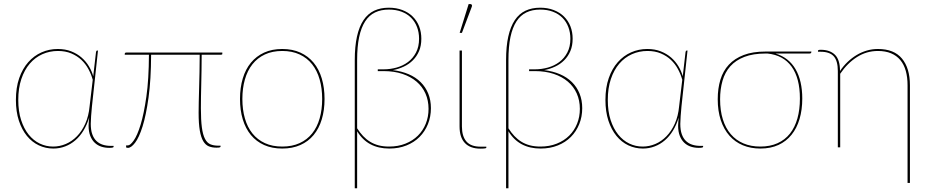

<svg xmlns="http://www.w3.org/2000/svg" viewBox="-20 -746 4713 972"><path d="M428.5 -110Q428.5 -120 429.5 -130.2Q430.5 -140.5 431.5 -151.5Q420.5 -114.5 402.8 -85.2Q385 -56 361.5 -35.8Q338 -15.5 309.8 -4.8Q281.5 6 250 6Q211 6 176.5 -10.2Q142 -26.5 116.2 -58Q90.5 -89.5 75.5 -135.2Q60.5 -181 60.5 -240Q60.5 -302.5 77.2 -350.5Q94 -398.5 123 -431.2Q152 -464 190.5 -481Q229 -498 272.5 -498Q310.5 -498 340.8 -486Q371 -474 393.2 -454.5Q415.5 -435 430.2 -410.2Q445 -385.5 452 -360L466 -482Q467 -486.5 468 -488.2Q469 -490 473 -490H476L445.5 -207.5Q443 -182 441.2 -158Q439.5 -134 439.5 -119Q439.5 -88 447 -66.8Q454.5 -45.5 468 -32.5Q481.5 -19.5 500 -13.5Q518.5 -7.5 541 -7.5H555V-2.5Q555 2.5 533 2.5Q512 2.5 493.2 -3.5Q474.5 -9.5 460 -23Q445.5 -36.5 437 -58Q428.5 -79.5 428.5 -110ZM249 -4Q282 -4 313.2 -17.2Q344.5 -30.5 369.8 -56.5Q395 -82.5 412 -120.5Q429 -158.5 433.5 -207.5L449.5 -342Q442 -369.5 427.8 -396Q413.5 -422.5 392 -442.8Q370.5 -463 341 -475.5Q311.5 -488 273.5 -488Q231 -488 194.2 -471.5Q157.5 -455 130.5 -423.5Q103.5 -392 88 -345.8Q72.5 -299.5 72.5 -240Q72.5 -182.5 86.8 -138.5Q101 -94.5 125.2 -64.5Q149.5 -34.5 181.5 -19.2Q213.5 -4 249 -4Z M1105.5 -480V-474Q1105.5 -471 1104 -470Q1102.5 -469 1098 -469H1001Q1001 -425 1000.2 -388.2Q999.5 -351.5 998.8 -318.8Q998 -286 997.5 -256.5Q997 -227 997 -198Q997 -138 1002 -100.8Q1007 -63.5 1017.8 -43Q1028.5 -22.5 1045.2 -15.5Q1062 -8.5 1085.5 -8.5H1096.5V-3.5Q1096.5 -1.5 1092.5 0Q1088.5 1.5 1075.5 1.5Q1054 1.5 1037.2 -5.2Q1020.5 -12 1009 -31.2Q997.5 -50.5 991.5 -85Q985.5 -119.5 985.5 -175.5Q985.5 -197 986.2 -229Q987 -261 988 -299.2Q989 -337.5 990 -380.8Q991 -424 991 -469H745Q744.5 -342 732 -252.2Q719.5 -162.5 701.8 -106Q684 -49.5 664 -23.5Q644 2.5 628 2.5Q618.5 2.5 618.5 -1V-10H628Q639.5 -10 657.2 -35Q675 -60 691.8 -114.8Q708.5 -169.5 721 -256.8Q733.5 -344 734 -469H611.5V-473Q611.5 -475.5 613.2 -477.8Q615 -480 619.5 -480Z M1409 -498Q1460.5 -498 1500.5 -479.8Q1540.5 -461.5 1567.8 -428.5Q1595 -395.5 1609 -348.8Q1623 -302 1623 -245Q1623 -188 1609 -141.8Q1595 -95.5 1567.8 -62.5Q1540.5 -29.5 1500.5 -11.8Q1460.5 6 1409 6Q1357 6 1317.2 -11.8Q1277.5 -29.5 1250.2 -62.5Q1223 -95.5 1209 -141.8Q1195 -188 1195 -245Q1195 -302 1209 -348.8Q1223 -395.5 1250.2 -428.5Q1277.5 -461.5 1317.2 -479.8Q1357 -498 1409 -498ZM1409 -4Q1459 -4 1497 -21.5Q1535 -39 1560.2 -70.5Q1585.5 -102 1598.2 -146.5Q1611 -191 1611 -245Q1611 -299 1598.2 -343.8Q1585.5 -388.5 1560.2 -420.5Q1535 -452.5 1497 -470.2Q1459 -488 1409 -488Q1358.5 -488 1320.8 -470.2Q1283 -452.5 1257.8 -420.5Q1232.5 -388.5 1219.8 -343.8Q1207 -299 1207 -245Q1207 -191 1219.8 -146.5Q1232.5 -102 1257.8 -70.5Q1283 -39 1320.8 -21.5Q1358.5 -4 1409 -4Z M1951 6Q1896.5 6 1855.8 -15.5Q1815 -37 1788 -81.5V207H1776V-441.5Q1776 -511 1787.2 -561.2Q1798.5 -611.5 1820.2 -644Q1842 -676.5 1874.2 -691.8Q1906.5 -707 1948.5 -707Q1986.5 -707 2017 -695.2Q2047.5 -683.5 2069 -662.5Q2090.5 -641.5 2101.8 -612.8Q2113 -584 2113 -550Q2113 -514.5 2101.5 -487.5Q2090 -460.5 2070.2 -440.8Q2050.5 -421 2024.2 -408.8Q1998 -396.5 1969 -391Q2013.5 -385.5 2049 -370.2Q2084.5 -355 2109.5 -330.2Q2134.5 -305.5 2148 -272.2Q2161.5 -239 2161.5 -198.5Q2161.5 -155 2146.5 -117.8Q2131.5 -80.5 2104.2 -53Q2077 -25.5 2038 -9.8Q1999 6 1951 6ZM1922 -395Q1955.5 -395 1987.8 -404Q2020 -413 2045.2 -431.8Q2070.5 -450.5 2086 -480Q2101.5 -509.5 2101.5 -550Q2101.5 -582 2091.2 -609Q2081 -636 2061.5 -655.8Q2042 -675.5 2013.5 -686.5Q1985 -697.5 1948.5 -697.5Q1909 -697.5 1879 -683.2Q1849 -669 1828.8 -638Q1808.5 -607 1798.2 -558.5Q1788 -510 1788 -441.5V-96.5Q1802 -74.5 1818 -57.5Q1834 -40.5 1853.5 -28.5Q1873 -16.5 1896.8 -10.2Q1920.5 -4 1950 -4Q1995.5 -4 2032.5 -18.8Q2069.5 -33.5 2095.5 -59.2Q2121.5 -85 2135.5 -119.8Q2149.5 -154.5 2149.5 -195Q2149.5 -237.5 2133.8 -272.8Q2118 -308 2088.5 -333Q2059 -358 2017 -372Q1975 -386 1922.5 -386H1892.5V-395Z M2306.5 0ZM2306.5 -490H2318.5V-106Q2318.5 -56 2341.2 -29.8Q2364 -3.5 2412.5 -3.5H2442V1.5Q2442 2.5 2441.2 3.2Q2440.5 4 2437.5 4.8Q2434.5 5.5 2428.5 6Q2422.5 6.5 2412 6.5Q2360.5 6.5 2333.5 -22Q2306.5 -50.5 2306.5 -106ZM2307 -579.5 2352.5 -725.5H2361.5Q2366 -725.5 2368.5 -721.5Q2371 -717.5 2368.5 -712L2318.5 -579.5Z M2717 6Q2662.5 6 2621.8 -15.5Q2581 -37 2554 -81.5V207H2542V-441.5Q2542 -511 2553.2 -561.2Q2564.5 -611.5 2586.2 -644Q2608 -676.5 2640.2 -691.8Q2672.5 -707 2714.5 -707Q2752.5 -707 2783 -695.2Q2813.5 -683.5 2835 -662.5Q2856.5 -641.5 2867.8 -612.8Q2879 -584 2879 -550Q2879 -514.5 2867.5 -487.5Q2856 -460.5 2836.2 -440.8Q2816.5 -421 2790.2 -408.8Q2764 -396.5 2735 -391Q2779.5 -385.5 2815 -370.2Q2850.5 -355 2875.5 -330.2Q2900.5 -305.5 2914 -272.2Q2927.5 -239 2927.5 -198.5Q2927.5 -155 2912.5 -117.8Q2897.5 -80.5 2870.2 -53Q2843 -25.5 2804 -9.8Q2765 6 2717 6ZM2688 -395Q2721.5 -395 2753.8 -404Q2786 -413 2811.2 -431.8Q2836.5 -450.5 2852 -480Q2867.5 -509.5 2867.5 -550Q2867.5 -582 2857.2 -609Q2847 -636 2827.5 -655.8Q2808 -675.5 2779.5 -686.5Q2751 -697.5 2714.5 -697.5Q2675 -697.5 2645 -683.2Q2615 -669 2594.8 -638Q2574.5 -607 2564.2 -558.5Q2554 -510 2554 -441.5V-96.5Q2568 -74.5 2584 -57.5Q2600 -40.5 2619.5 -28.5Q2639 -16.5 2662.8 -10.2Q2686.5 -4 2716 -4Q2761.5 -4 2798.5 -18.8Q2835.5 -33.5 2861.5 -59.2Q2887.5 -85 2901.5 -119.8Q2915.5 -154.5 2915.5 -195Q2915.5 -237.5 2899.8 -272.8Q2884 -308 2854.5 -333Q2825 -358 2783 -372Q2741 -386 2688.5 -386H2658.5V-395Z M3413 -110Q3413 -120 3414 -130.2Q3415 -140.5 3416 -151.5Q3405 -114.5 3387.2 -85.2Q3369.5 -56 3346 -35.8Q3322.5 -15.5 3294.2 -4.8Q3266 6 3234.5 6Q3195.5 6 3161 -10.2Q3126.5 -26.5 3100.8 -58Q3075 -89.5 3060 -135.2Q3045 -181 3045 -240Q3045 -302.5 3061.8 -350.5Q3078.5 -398.5 3107.5 -431.2Q3136.5 -464 3175 -481Q3213.5 -498 3257 -498Q3295 -498 3325.2 -486Q3355.5 -474 3377.8 -454.5Q3400 -435 3414.8 -410.2Q3429.5 -385.5 3436.5 -360L3450.5 -482Q3451.5 -486.5 3452.5 -488.2Q3453.5 -490 3457.5 -490H3460.5L3430 -207.5Q3427.5 -182 3425.8 -158Q3424 -134 3424 -119Q3424 -88 3431.5 -66.8Q3439 -45.5 3452.5 -32.5Q3466 -19.5 3484.5 -13.5Q3503 -7.5 3525.5 -7.5H3539.5V-2.5Q3539.5 2.5 3517.5 2.5Q3496.5 2.5 3477.8 -3.5Q3459 -9.5 3444.5 -23Q3430 -36.5 3421.5 -58Q3413 -79.5 3413 -110ZM3233.5 -4Q3266.5 -4 3297.8 -17.2Q3329 -30.5 3354.2 -56.5Q3379.5 -82.5 3396.5 -120.5Q3413.5 -158.5 3418 -207.5L3434 -342Q3426.5 -369.5 3412.2 -396Q3398 -422.5 3376.5 -442.8Q3355 -463 3325.5 -475.5Q3296 -488 3258 -488Q3215.5 -488 3178.8 -471.5Q3142 -455 3115 -423.5Q3088 -392 3072.5 -345.8Q3057 -299.5 3057 -240Q3057 -182.5 3071.2 -138.5Q3085.5 -94.5 3109.8 -64.5Q3134 -34.5 3166 -19.2Q3198 -4 3233.5 -4Z M3906 -475Q3939.5 -465 3965 -445Q3990.5 -425 4007.5 -395.8Q4024.5 -366.5 4033 -329Q4041.5 -291.5 4041.5 -247Q4041.5 -190.5 4027.8 -143.8Q4014 -97 3987.2 -63.8Q3960.5 -30.5 3921 -12.2Q3881.5 6 3829.5 6Q3780.5 6 3740.8 -10.5Q3701 -27 3672.8 -59Q3644.5 -91 3629 -137.5Q3613.5 -184 3613.5 -244Q3613.5 -298 3627 -342.5Q3640.5 -387 3669.8 -418.5Q3699 -450 3744.8 -467.5Q3790.5 -485 3855 -485H4087.5V-483Q4087.5 -480 4085.5 -477.5Q4083.5 -475 4078 -475ZM4029.5 -247Q4029.5 -350 3987.8 -408.2Q3946 -466.5 3866 -475H3855.5Q3792.5 -475 3748.5 -458Q3704.5 -441 3677.2 -410.5Q3650 -380 3637.8 -337.2Q3625.5 -294.5 3625.5 -243.5Q3625.5 -186 3639.5 -141.5Q3653.5 -97 3679.8 -66.5Q3706 -36 3743.8 -20Q3781.5 -4 3829 -4Q3878.5 -4 3916.2 -21Q3954 -38 3979 -69.5Q4004 -101 4016.8 -146Q4029.5 -191 4029.5 -247Z M4586.5 180H4574.5V-314Q4574.5 -355 4565.5 -387.2Q4556.5 -419.5 4537.8 -442Q4519 -464.5 4490.8 -476.2Q4462.5 -488 4424.5 -488Q4367 -488 4318.5 -457.2Q4270 -426.5 4233.5 -372.5V0H4221.5V-386.5Q4221.5 -438 4200.8 -461Q4180 -484 4135 -484H4121V-489Q4121 -494 4135 -494Q4181 -494 4206.8 -469Q4232.5 -444 4232.5 -386.5Q4249.5 -412 4271 -432.5Q4292.5 -453 4316.8 -467.5Q4341 -482 4368.2 -490Q4395.5 -498 4424.5 -498Q4506 -498 4546.2 -449.5Q4586.5 -401 4586.5 -314Z"/></svg>

Font: Lato Hairline
Style: Regular
Weight: 100
Designer: Lukasz Dziedzic
Foundry: tyPoland Lukasz Dziedzic
Version: Version 2.007; 2014-02-27